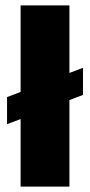

<svg xmlns="http://www.w3.org/2000/svg" viewBox="-20 -688 332 708"><path d="M56 0V-249L6 -230V-330L56 -349V-668H236V-419L286 -438V-338L236 -319V0Z"/></svg>

Font: Gantari Black
Style: Regular
Weight: 900
Version: Version 1.000